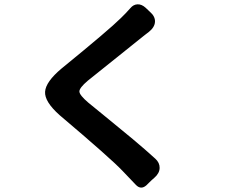

<svg xmlns="http://www.w3.org/2000/svg" viewBox="-20 -812 1040 888"><path d="M694.3 9.8Q688.5 14.6 682.1 20.5Q675.8 26.4 668.5 33.7Q661.1 41 657.2 44.9Q631.8 67.4 608.4 43Q546.9 -21.5 545.9 -22.5Q491.2 -80.1 255.9 -279.3Q185.5 -341.8 188.5 -387.7Q191.4 -433.6 264.6 -495.1Q486.3 -675.8 539.1 -728.5Q560.5 -749 583 -774.4Q596.7 -791 615.7 -792Q634.8 -793 653.3 -776.4L672.9 -757.8Q698.2 -736.3 696.8 -710.9Q695.3 -685.5 668 -664.1Q662.1 -660.2 653.3 -652.8Q644.5 -645.5 641.6 -643.6Q393.6 -445.3 385.7 -438.5Q346.7 -405.3 347.2 -388.7Q347.7 -372.1 387.7 -337.9Q400.4 -327.1 467.3 -272.9Q534.2 -218.8 593.8 -168.9Q653.3 -119.1 698.2 -78.1Q718.8 -59.6 718.3 -35.2Q717.8 -10.7 694.3 9.8Z"/></svg>

Font: GenSenMaruGothic TW TTF Bold
Style: Regular
Weight: 700
Version: Version 1.301